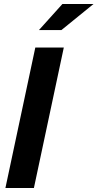

<svg xmlns="http://www.w3.org/2000/svg" viewBox="-20 -937 486 957"><path d="M7 0 156 -700H298L149 0ZM174 -787 291 -917H446L286 -787Z"/></svg>

Font: Red Hat Display
Style: Bold Italic
Weight: 700
Italic angle: -12°
Designer: Pentagram, MCKL
Foundry: Pentagram, MCKL
Version: Version 1.023; ttfautohint (v1.8.3)